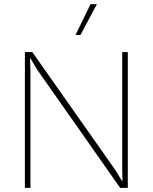

<svg xmlns="http://www.w3.org/2000/svg" viewBox="-20 -913 742 933"><path d="M601 0H564L161 -574L127 -631H126L128 -564V0H101V-660H137L541 -86L575 -30L574 -96V-660H601ZM451 -893 371 -743H347L420 -893Z"/></svg>

Font: Work Sans ExtraLight
Style: Regular
Weight: 280
Designer: Wei Huang
Foundry: Wei Huang
Version: Version 1.500